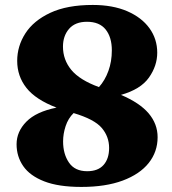

<svg xmlns="http://www.w3.org/2000/svg" viewBox="-20 -738 696 776"><path d="M309 17.5Q216.5 17.5 158.8 -5Q101 -27.5 74 -66.5Q47 -105.5 47 -155Q47 -206 86.5 -246.2Q126 -286.5 208.5 -303Q124 -335.5 86.8 -382.8Q49.5 -430 49.5 -492Q49.5 -551.5 82.5 -603Q115.5 -654.5 183.2 -686.2Q251 -718 355 -718Q435.5 -718 494 -692.8Q552.5 -667.5 584 -624Q615.5 -580.5 615.5 -525Q615.5 -472 582 -424.5Q548.5 -377 469 -354.5Q544.5 -322.5 580.8 -279.8Q617 -237 617 -183.5Q617 -124.5 581 -79.2Q545 -34 476 -8.2Q407 17.5 309 17.5ZM234.5 -549.5Q234.5 -496.5 268.2 -455.5Q302 -414.5 380 -386Q404.5 -413.5 418.2 -451.5Q432 -489.5 432 -534.5Q432 -587.5 407 -618.8Q382 -650 331.5 -650Q284 -650 259.2 -621.5Q234.5 -593 234.5 -549.5ZM235 -166.5Q235 -115.5 258.8 -80.8Q282.5 -46 332.5 -46Q376 -46 398.5 -71.2Q421 -96.5 421 -140Q421 -186 391.2 -221Q361.5 -256 277.5 -281Q255.5 -259.5 245.2 -228.2Q235 -197 235 -166.5Z"/></svg>

Font: Fraunces 9pt S100
Style: Bold
Weight: 700
Version: Version 1.000; ttfautohint (v1.8.3)